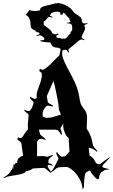

<svg xmlns="http://www.w3.org/2000/svg" viewBox="-90 -1157 736 1248"><path d="M458 -988.3 463.4 -975.6Q463.4 -964.4 453.1 -945.6Q442.9 -926.8 440.9 -918.5V-915.5Q440.9 -907.7 460 -900.4L457 -895.5Q447.3 -900.4 441.2 -900.4Q435.1 -900.4 427.2 -896.5Q383.3 -858.4 368.7 -848.1Q354 -837.9 354 -834Q354 -830.1 359.4 -818.4L352.1 -816.4Q348.1 -827.6 344.2 -830.6Q340.3 -833.5 333 -833.5H331.1Q322.8 -833.5 317.9 -830.1Q313 -826.7 308.1 -815.4L299.3 -818.4Q304.2 -830.6 304.2 -835.2Q304.2 -839.8 297.1 -843.3Q290 -846.7 280.8 -847.2Q254.9 -848.6 247.1 -862.3Q239.7 -871.1 238.3 -880.4Q195.8 -882.8 173.3 -888.7L172.4 -894.5Q173.3 -895.5 181.6 -895.5Q198.2 -895.5 198.2 -903.3Q198.2 -911.1 187.5 -919.4Q176.8 -927.7 169.2 -927.7Q161.6 -927.7 148.9 -922.4L147 -926.8Q167 -934.1 168.9 -939.5Q166 -939.5 165 -944.3Q141.1 -948.7 139.2 -957.5Q139.2 -959.5 131.8 -961.9Q124.5 -964.4 118.2 -969.7Q109.4 -977.1 109.4 -989.7Q109.4 -1045.9 77.1 -1060.5L103 -1092.3Q115.7 -1085.4 135.5 -1085.4Q155.3 -1085.4 169.9 -1090.3Q169.9 -1104 181.6 -1110.6Q193.4 -1117.2 215.1 -1121.3Q236.8 -1125.5 253.4 -1131.1Q270 -1136.7 289.3 -1136.7Q308.6 -1136.7 340.8 -1120.6Q373 -1104.5 386.2 -1081.5Q391.6 -1072.8 406 -1064.2Q420.4 -1055.7 430.7 -1047.1Q440.9 -1038.6 440.9 -1028.6Q440.9 -1018.6 445.8 -1011.5Q450.7 -1004.4 459.5 -1004.4Q468.3 -1004.4 476.1 -1007.3L479 -1001.5Q464.8 -998 461.4 -995.6Q458 -993.2 458 -988.3ZM361.3 -1027.3 362.3 -1033.7 361.3 -1036.6Q353 -1042 342.5 -1055.7Q332 -1069.3 324.2 -1074.7Q318.4 -1072.3 314.9 -1060.5L302.2 -1061.5Q303.2 -1063.5 303.2 -1068.4Q303.2 -1081.5 277.3 -1081.5Q273.4 -1081.5 260.3 -1078.1Q247.1 -1074.7 246.1 -1073.5Q245.1 -1072.3 242.2 -1068.8Q234.4 -1060.1 234.4 -1056.9Q234.4 -1053.7 252.9 -1046.4L250 -1042.5Q236.8 -1047.4 229.5 -1047.4Q222.2 -1047.4 214.4 -1034.9Q206.5 -1022.5 200.4 -1021.5Q194.3 -1020.5 194.3 -1016.6V-997.6Q194.3 -994.6 220.5 -975.3Q246.6 -956.1 247.1 -946.3Q247.1 -943.4 255.1 -938.5Q263.2 -933.6 269.8 -933.6Q276.4 -933.6 286.1 -938.5L291 -933.6Q275.4 -926.3 275.4 -923.3Q275.4 -920.4 278.3 -914.6Q278.3 -910.6 287.1 -910.6H291Q298.3 -910.6 303.2 -908.2Q308.1 -905.8 309.1 -905.8H330.1L340.3 -908.7Q340.8 -909.2 345.2 -915Q359.4 -933.6 368.2 -939.5Q368.2 -952.6 375 -953.6L377 -959.5Q379.4 -960.4 379.4 -962.4V-979.5Q379.4 -1004.4 358.4 -1004.4H347.2L346.2 -1008.3Q367.7 -1011.7 369.1 -1017.6Q368.7 -1019 365 -1021.5Q361.3 -1023.9 361.3 -1027.3ZM543 -168Q511.2 -194.8 495.1 -194.8H486.8L492.2 -145Q516.6 -134.3 526.4 -110.4Q535.2 -88.9 558.1 -88.9Q559.1 -88.9 587.9 -111.3Q616.7 -133.8 626 -133.8Q620.6 -127 607.4 -114.3Q575.2 -81.5 575.2 -79.1Q575.2 -76.7 577.1 -71.8V-70.8Q580.6 -65.4 609.9 -60.1L620.1 -58.1Q620.1 -55.7 608.4 -54.7Q596.7 -53.7 592.3 -52.2Q587.9 -50.8 586.4 -49.3Q585 -47.9 583.5 -46.1Q582 -44.4 575.4 -41.7Q568.8 -39.1 562.7 -29.8Q556.6 -20.5 555.7 -12.7Q554.2 7.8 546.9 7.8Q537.6 7.8 521 -11.2Q504.4 -30.3 493.2 -49.8L469.2 -36.1Q458.5 -31.2 455.1 57.1Q455.1 67.4 445.8 70.8Q445.8 38.6 426.3 4.2Q406.7 -30.3 381.1 -51Q355.5 -71.8 341.3 -71.8Q327.1 -71.8 293 -69.8L276.9 -63Q276.4 -63 258.1 -48.1Q239.7 -33.2 232.9 -33.2L236.8 -37.1H235.8Q233.9 -37.1 217.3 -51.5Q200.7 -65.9 194.8 -65.9L124 -62Q108.9 -49.3 79.1 -43.9Q71.8 -31.2 46.6 -25.4Q21.5 -19.5 -10.3 -14.9Q-42 -10.3 -51.5 -5.1Q-61 0 -64.5 0Q-67.9 0 -69.8 -1Q-41 -18.1 -28.8 -32.2L-10.7 -58.1Q-6.8 -63.5 -5.4 -77.1Q-3.9 -90.8 -1 -94.2Q-2.9 -76.2 -2.9 -67.1Q-2.9 -58.1 -1 -56.2V-65.9Q-1 -97.2 21 -98.1Q21 -133.3 60.1 -145L48.8 -226.1Q47.4 -234.9 22.9 -249L25.9 -264.2Q41 -258.8 43 -258.8Q52.2 -258.8 67.6 -284.4Q83 -310.1 91.8 -315.9Q90.8 -326.2 90.8 -344.2L96.2 -410.2Q96.2 -414.6 81.8 -424.8Q67.4 -435.1 66.9 -441.9V-443.8Q87.4 -435.1 97.2 -435.1Q106.9 -435.1 117.4 -457.3Q127.9 -479.5 127.9 -487.8Q127.9 -496.1 116.2 -506.8Q101.1 -521 105 -528.8Q129.4 -514.2 135.7 -514.2Q142.1 -514.2 148.9 -521Q147.9 -524.9 147.9 -540.8Q147.9 -556.6 165 -600.1Q182.1 -643.6 182.1 -668L181.2 -680.2Q181.2 -683.1 165 -695.8L169.9 -710Q184.6 -703.1 186 -703.1Q204.1 -703.1 261.7 -763.7Q285.6 -789.1 295.9 -796.9Q295.9 -806.6 303.2 -826.2H314.9Q314 -820.3 314 -807.1Q314 -793.9 319.8 -777.3Q325.7 -760.7 344 -723.9Q362.3 -687 377.9 -659.2Q417 -587.9 426.3 -522Q431.6 -481.9 443.4 -465.8Q455.1 -449.7 461.4 -441.4Q476.1 -421.4 476.1 -390.1L474.1 -351.1V-319.8Q503.9 -278.8 513.2 -217.8Q516.1 -203.1 536.1 -184.1Q542 -178.2 542 -170.9ZM313 -138.2 318.8 -139.2 334 -141.1 361.8 -171.9 356 -259.8Q338.9 -272.5 329.8 -297.9Q320.8 -323.2 320.8 -335.7Q320.8 -348.1 321.5 -350.1Q322.3 -352.1 322.3 -353L307.1 -332Q303.2 -326.7 303.2 -322.5Q303.2 -318.4 307.6 -307.9Q312 -297.4 312 -289.6Q312 -281.7 309.1 -278.8Q294.9 -302.2 288.3 -308.1Q281.7 -314 272 -314H163.1L169.9 -287.1Q171.4 -280.8 189.2 -267.8Q207 -254.9 208 -247.1Q186.5 -254.9 177.2 -254.9Q168 -254.9 160.2 -249L150.9 -235.8V-141.1L188 -143.1L218.3 -138.2Q220.2 -138.2 231.2 -143.1Q242.2 -147.9 249 -147.9Q255.9 -147.9 257.8 -147Q238.8 -135.3 232.7 -129.2Q226.6 -123 225.1 -116.2V-105L224.1 -102.1Q224.1 -95.2 231.4 -94.7Q247.6 -92.8 253.9 -79.1Q231.9 -85.9 225.6 -85.9Q219.2 -85.9 220 -76.4Q220.7 -66.9 241.2 -41Q258.8 -60.5 262.9 -70.6Q267.1 -80.6 278.6 -101.6Q290 -122.6 290 -126.5Q290 -130.4 283 -142.8Q275.9 -155.3 275.9 -160.4Q275.9 -165.5 280.3 -168.9Q300.8 -138.2 313 -138.2ZM251 -464.8 222.2 -470.2Q211.9 -470.2 203.1 -458Q187 -436 187 -419.4Q187 -402.8 188 -398.9L210 -391.1Q242.7 -391.1 261.2 -398.2Q279.8 -405.3 290 -407.2L306.2 -412.1Q292 -441.9 292 -456.8Q292 -471.7 278.6 -539.6Q265.1 -607.4 257.8 -630.9L214.8 -533.2V-522.9Q217.3 -520.5 219.2 -502.9V-499Q221.2 -486.8 242.2 -478Q254.9 -471.2 254.9 -466.8Q254.9 -464.8 251 -464.8Z"/></svg>

Font: Eater Caps
Style: Regular
Weight: 400
Version: Version 001.002